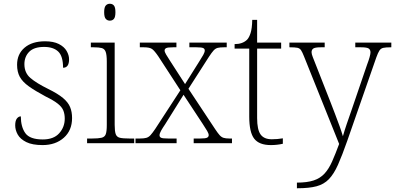

<svg xmlns="http://www.w3.org/2000/svg" viewBox="-20 -763 2105 1023"><path d="M207 10Q152 10 120 -6Q88 -22 74.5 -46Q61 -70 61 -95Q61 -120 70 -131.5Q79 -143 91 -143Q91 -87 115 -53.5Q139 -20 208 -20Q266 -20 295.5 -53Q325 -86 325 -131Q325 -155 317.5 -174Q310 -193 288 -210.5Q266 -228 223 -249Q167 -279 133.5 -303Q100 -327 85.5 -353.5Q71 -380 71 -418Q71 -475 111 -509Q151 -543 220 -543Q265 -543 293.5 -528.5Q322 -514 335 -491.5Q348 -469 348 -447Q348 -402 316 -402Q316 -464 290 -488.5Q264 -513 215 -513Q161 -513 135.5 -487Q110 -461 110 -421Q110 -375 142 -347.5Q174 -320 237 -289Q288 -264 315.5 -241Q343 -218 353.5 -192.5Q364 -167 364 -134Q364 -68 320 -29Q276 10 207 10Z M565 -653Q552 -653 543.5 -662.5Q535 -672 535 -698Q535 -724 543.5 -733.5Q552 -743 565 -743Q579 -743 587 -733.5Q595 -724 595 -698Q595 -672 587 -662.5Q579 -653 565 -653ZM444 0V-25H471Q504 -25 521 -29Q538 -33 543.5 -48Q549 -63 549 -97V-435Q549 -471 543 -487Q537 -503 522 -507Q507 -511 479 -511H464V-536H591V-98Q591 -64 596.5 -48.5Q602 -33 618.5 -29Q635 -25 669 -25H695V0Z M702 0V-25H726Q747 -25 759.5 -28.5Q772 -32 782 -43Q792 -54 807 -76L941 -282L824 -462Q803 -493 790 -502Q777 -511 747 -511H725V-536H920V-511H902Q873 -511 865 -506.5Q857 -502 857 -494Q857 -486 865 -472.5Q873 -459 886 -439L966 -315L1042 -436Q1055 -456 1063 -470.5Q1071 -485 1071 -494Q1071 -503 1062.5 -507Q1054 -511 1027 -511H989V-536H1188V-511H1173Q1152 -511 1140 -508Q1128 -505 1118 -494Q1108 -483 1093 -460L984 -290L1127 -74Q1141 -53 1150.5 -42.5Q1160 -32 1171.5 -28.5Q1183 -25 1202 -25H1216V0H1012V-25H1047Q1075 -25 1083.5 -29.5Q1092 -34 1092 -43Q1092 -51 1084 -65Q1076 -79 1060 -103L958 -258L860 -101Q847 -82 838.5 -67Q830 -52 830 -42Q830 -33 838.5 -29Q847 -25 876 -25H921V0Z M1423 10Q1361 10 1334.5 -24Q1308 -58 1308 -142V-504H1230V-528Q1272 -528 1296 -551Q1307 -562 1315 -586.5Q1323 -611 1324 -657H1350V-536H1478V-504H1350V-134Q1350 -72 1368.5 -46.5Q1387 -21 1428 -21Q1458 -21 1487 -26V3Q1456 10 1423 10Z M1562 210Q1616 210 1651 198.5Q1686 187 1709 162Q1732 137 1749.5 97.5Q1767 58 1787 4L1600 -462Q1591 -485 1584 -495.5Q1577 -506 1564 -508.5Q1551 -511 1525 -511H1522V-536H1710V-511H1689Q1659 -511 1649.5 -504.5Q1640 -498 1640 -485Q1640 -475 1646.5 -459Q1653 -443 1667 -407L1742 -216Q1753 -187 1766 -153.5Q1779 -120 1790 -89Q1801 -58 1807 -37Q1816 -69 1827.5 -102.5Q1839 -136 1854 -179L1936 -419Q1944 -440 1949 -457.5Q1954 -475 1954 -484Q1954 -498 1944.5 -504.5Q1935 -511 1904 -511H1873V-536H2065V-511H2062Q2035 -511 2022 -508Q2009 -505 2001.5 -493.5Q1994 -482 1985 -457L1830 -12Q1803 65 1781 114.5Q1759 164 1732.5 191.5Q1706 219 1666.5 229.5Q1627 240 1565 240H1562Z"/></svg>

Font: Noto Serif Tamil ExtraLight
Style: Italic
Weight: 200
Italic angle: -12°
Designer: Indian Type Foundry, Tom Grace, and the Monotype Design Team
Foundry: Monotype Imaging Inc.
Version: Version 2.003; ttfautohint (v1.8.4.7-5d5b)